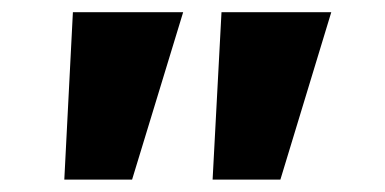

<svg xmlns="http://www.w3.org/2000/svg" viewBox="-20 -720 632 315"><path d="M328.8 -425.3 343.4 -700H523.5L440 -425.3ZM85.5 -425.3 99.6 -700H280.5L196.7 -425.3Z"/></svg>

Font: Lexend Giga
Style: Regular
Weight: 400
Designer: Bonnie Shaver-Troup, Thomas Jockin
Foundry: Lexend
Version: Version 1.007